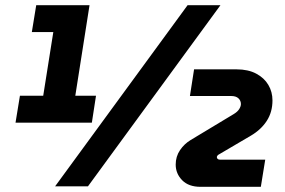

<svg xmlns="http://www.w3.org/2000/svg" viewBox="-20 -720 1102 742"><path d="M40 -246 57 -350H147L186 -596H103L120 -700H326L271 -350H351L335 -246ZM193 0 705 -700H832L320 0ZM755 2Q709 2 684 -23.5Q659 -49 659 -84Q659 -115 675.5 -139.5Q692 -164 717 -179L883 -279Q898 -288 904.5 -298.5Q911 -309 911 -318Q911 -331 901.5 -340Q892 -349 873 -349H714L730 -452H894Q939 -452 970 -435.5Q1001 -419 1017 -392Q1033 -365 1033 -332Q1033 -287 1011 -253Q989 -219 950 -196L824 -122Q822 -121 820 -118Q818 -115 818 -113Q818 -109 821 -106Q824 -103 830 -103H1005L988 2Z"/></svg>

Font: MuseoModerno ExtraBold
Style: Italic
Weight: 800
Italic angle: -9°
Designer: Pablo Cosgaya, Héctor Gatti, Marcela Romero, and the Authors of The MuseoModerno Project.
Foundry: Omnibus-Type Team
Version: Version 1.003